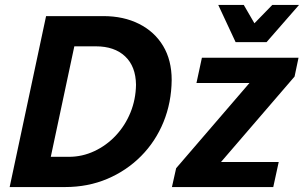

<svg xmlns="http://www.w3.org/2000/svg" viewBox="-20 -755 1227 775"><path d="M19 0 166 -690H397Q479 -690 541.5 -658.5Q604 -627 638.5 -569.5Q673 -512 673 -432Q672 -341 640 -262.5Q608 -184 549.5 -125Q491 -66 413 -33Q335 0 243 0ZM185 -122H258Q312 -122 361 -145Q410 -168 447.5 -208Q485 -248 506.5 -300.5Q528 -353 529 -413Q528 -487 485 -527.5Q442 -568 367 -568H280ZM674 0 691 -76 987 -420H773L795 -522H1185L1169 -446L872 -101H1105L1083 0ZM861 -735H964L1007 -661L1079 -735H1187L1056 -585H931Z"/></svg>

Font: Radio Canada SemiBold
Style: Italic
Weight: 600
Italic angle: -12°
Designer: Charles Daoud, Etienne Aubert Bonn, Alexandre Saumier Demers, Jacques Le Bailly
Foundry: Radio-Canada
Version: Version 2.104; ttfautohint (v1.8.4.7-5d5b);gftools[0.9.28.de